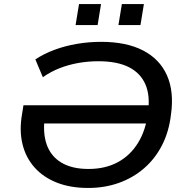

<svg xmlns="http://www.w3.org/2000/svg" viewBox="-20 -921 922 950"><path d="M416 9Q328 9 261 -17.5Q194 -44 150.5 -93Q107 -142 91 -209Q75 -276 89 -356L96 -400H753L740 -310H164L203 -353Q190 -267 210.5 -207.5Q231 -148 283.5 -116.5Q336 -85 418 -85Q501 -85 563 -118.5Q625 -152 663.5 -215Q702 -278 712 -364Q724 -447 699.5 -503.5Q675 -560 617 -589Q559 -618 467 -618Q416 -618 368 -609.5Q320 -601 276 -584Q232 -567 192 -539L155 -627Q197 -655 249.5 -674.5Q302 -694 361 -704Q420 -714 480 -714Q605 -714 687.5 -671.5Q770 -629 806 -548.5Q842 -468 826 -354Q816 -269 781.5 -202Q747 -135 692.5 -88Q638 -41 568 -16Q498 9 416 9ZM566 -797 583 -901H692L675 -797ZM354 -797 371 -901H480L463 -797Z"/></svg>

Font: Nunito Sans 10pt SemiExpanded SemiBold
Style: Italic
Weight: 600
Width: 6
Italic angle: -9°
Designer: Vernon Adams
Foundry: Vernon Adams
Version: Version 3.101;gftools[0.9.27]